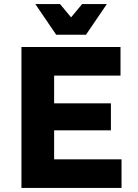

<svg xmlns="http://www.w3.org/2000/svg" viewBox="-20 -920 675 940"><path d="M85 0V-690H570V-550H245V-414H523V-282H245V-140H575V0ZM503 -900 401 -750H255L153 -900H274L328 -835L382 -900Z"/></svg>

Font: Radio Canada
Style: Regular
Weight: 400
Designer: Charles Daoud, Etienne Aubert Bonn, Alexandre Saumier Demers, Jacques Le Bailly
Foundry: Radio-Canada
Version: Version 2.104;gftools[0.9.28.dev5+ged2979d]